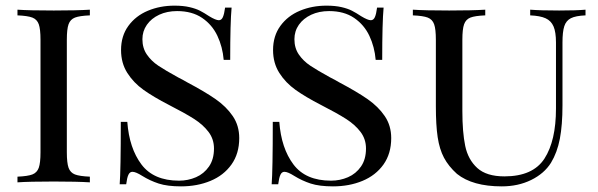

<svg xmlns="http://www.w3.org/2000/svg" viewBox="-20 -642 2107 676"><path d="M215.3 -502V-106Q215.3 -68.4 221.4 -51.3Q227.5 -34.2 243.9 -27.8Q260.3 -21.5 296.4 -20V0Q250.5 -2.9 169.4 -2.9Q83.5 -2.9 41.5 0V-20Q77.6 -21.5 94 -27.8Q110.4 -34.2 116.5 -51.3Q122.6 -68.4 122.6 -106V-502Q122.6 -539.6 116.5 -556.6Q110.4 -573.7 94 -580.1Q77.6 -586.4 41.5 -587.9V-607.9Q83 -605 169.4 -605Q250.5 -605 296.4 -607.9V-587.9Q260.3 -586.4 243.9 -580.1Q227.5 -573.7 221.4 -556.6Q215.3 -539.6 215.3 -502Z M716.3 -585Q739.7 -570.8 750.5 -570.8Q759.8 -570.8 764.6 -581.5Q769.5 -592.3 772.5 -615.2H795.4Q790.5 -563 790.5 -431.2H767.6Q763.7 -477.1 745.4 -515.9Q727.1 -554.7 691.7 -578.9Q656.2 -603 603.5 -603Q568.4 -603 540.5 -590.1Q512.7 -577.1 497.1 -554.7Q481.4 -532.2 481.4 -503.9Q481.4 -472.7 497.1 -450Q512.7 -427.2 537.1 -410.9Q561.5 -394.5 606.9 -369.6Q628.9 -358.4 639.2 -352.1Q701.2 -319.3 739 -293Q776.9 -266.6 799.6 -233.2Q822.3 -199.7 822.3 -155.8Q822.3 -101.1 794.9 -62.7Q767.6 -24.4 720.9 -5.1Q674.3 14.2 617.2 14.2Q569.3 14.2 538.6 4.2Q507.8 -5.9 480.5 -22.9Q458 -37.1 446.3 -37.1Q437 -37.1 432.1 -26.6Q427.2 -16.1 424.3 6.8H401.4Q405.3 -42 405.3 -212.9H428.2Q435.1 -120.1 478 -63Q521 -5.9 610.4 -5.9Q642.1 -5.9 670.2 -18.1Q698.2 -30.3 715.8 -55.7Q733.4 -81.1 733.4 -119.1Q733.4 -152.3 714.1 -177.7Q694.8 -203.1 663.1 -223.4Q631.3 -243.7 574.2 -272.9Q521 -300.3 485.6 -325.4Q450.2 -350.6 428.2 -385.3Q406.2 -419.9 406.2 -465.8Q406.2 -515.6 432.1 -551Q458 -586.4 500.7 -604.2Q543.5 -622.1 594.2 -622.1Q625 -622.1 647.2 -616.9Q669.4 -611.8 684.1 -604.2Q698.7 -596.7 716.3 -585Z M1251.5 -585Q1274.9 -570.8 1285.6 -570.8Q1294.9 -570.8 1299.8 -581.5Q1304.7 -592.3 1307.6 -615.2H1330.6Q1325.7 -563 1325.7 -431.2H1302.7Q1298.8 -477.1 1280.5 -515.9Q1262.2 -554.7 1226.8 -578.9Q1191.4 -603 1138.7 -603Q1103.5 -603 1075.7 -590.1Q1047.9 -577.1 1032.2 -554.7Q1016.6 -532.2 1016.6 -503.9Q1016.6 -472.7 1032.2 -450Q1047.9 -427.2 1072.3 -410.9Q1096.7 -394.5 1142.1 -369.6Q1164.1 -358.4 1174.3 -352.1Q1236.3 -319.3 1274.2 -293Q1312 -266.6 1334.7 -233.2Q1357.4 -199.7 1357.4 -155.8Q1357.4 -101.1 1330.1 -62.7Q1302.7 -24.4 1256.1 -5.1Q1209.5 14.2 1152.3 14.2Q1104.5 14.2 1073.7 4.2Q1043 -5.9 1015.6 -22.9Q993.2 -37.1 981.4 -37.1Q972.2 -37.1 967.3 -26.6Q962.4 -16.1 959.5 6.8H936.5Q940.4 -42 940.4 -212.9H963.4Q970.2 -120.1 1013.2 -63Q1056.2 -5.9 1145.5 -5.9Q1177.2 -5.9 1205.3 -18.1Q1233.4 -30.3 1251 -55.7Q1268.6 -81.1 1268.6 -119.1Q1268.6 -152.3 1249.3 -177.7Q1230 -203.1 1198.2 -223.4Q1166.5 -243.7 1109.4 -272.9Q1056.2 -300.3 1020.8 -325.4Q985.4 -350.6 963.4 -385.3Q941.4 -419.9 941.4 -465.8Q941.4 -515.6 967.3 -551Q993.2 -586.4 1035.9 -604.2Q1078.6 -622.1 1129.4 -622.1Q1160.2 -622.1 1182.4 -616.9Q1204.6 -611.8 1219.2 -604.2Q1233.9 -596.7 1251.5 -585Z M1960.4 -492.2V-271Q1960.4 -202.1 1951.2 -153.6Q1941.9 -105 1919.9 -68.8Q1896 -30.8 1850.1 -8.3Q1804.2 14.2 1746.6 14.2Q1644 14.2 1588.9 -29.8Q1559.1 -56.6 1543.2 -86.7Q1527.3 -116.7 1521 -158.9Q1514.6 -201.2 1514.6 -268.1V-502Q1514.6 -539.6 1508.5 -556.6Q1502.4 -573.7 1486.1 -580.1Q1469.7 -586.4 1433.6 -587.9V-607.9Q1476.1 -605 1561.5 -605Q1642.1 -605 1688.5 -607.9V-587.9Q1652.3 -586.4 1636.2 -580.1Q1620.1 -573.7 1614 -556.6Q1607.9 -539.6 1607.9 -502V-251Q1607.9 -176.8 1617.9 -128.4Q1627.9 -80.1 1660.4 -50.5Q1692.9 -21 1755.9 -21Q1856.4 -21 1897 -83.7Q1937.5 -146.5 1937.5 -259.8V-492.2Q1937.5 -528.8 1929 -548.8Q1920.4 -568.8 1901.1 -577.6Q1881.8 -586.4 1846.7 -587.9V-607.9Q1882.3 -605 1948.7 -605Q2008.8 -605 2041.5 -607.9V-587.9Q2006.8 -586.4 1990 -577.9Q1973.1 -569.3 1966.8 -549.8Q1960.4 -530.3 1960.4 -492.2Z"/></svg>

Font: Playfair Display SC
Style: Regular
Weight: 400
Designer: Claus Eggers Sørensen
Foundry: Claus Eggers Sørensen
Version: Version 1.004;PS 001.004;hotconv 1.0.70;makeotf.lib2.5.58329